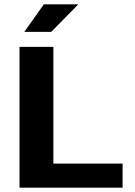

<svg xmlns="http://www.w3.org/2000/svg" viewBox="-20 -865 620 885"><path d="M182 -845H341L216 -718H92ZM70 -649H226V-111H545V0H70Z"/></svg>

Font: Play
Style: Bold
Weight: 700
Designer: Jonas Hecksher (Cyrillic expansion: Cyreal)
Foundry: Jonas Hecksher, Playtype, e-types AS
Version: Version 2.101; ttfautohint (v1.5.65-e2d9)